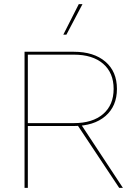

<svg xmlns="http://www.w3.org/2000/svg" viewBox="-20 -911 651 931"><path d="M338 -660Q435 -660 491 -612Q547 -564 547 -480Q547 -396 491 -348Q435 -300 338 -300H335H115V0H99V-660ZM338 -314Q429 -314 480 -358Q531 -402 531 -480Q531 -558 480 -602Q429 -646 338 -646H115V-314ZM369 -314 576 0H558L356 -304ZM362 -891H380L302 -743H287Z"/></svg>

Font: Work Sans Thin
Style: Regular
Weight: 250
Designer: Wei Huang
Foundry: Wei Huang
Version: Version 2.012